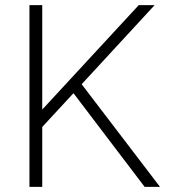

<svg xmlns="http://www.w3.org/2000/svg" viewBox="-20 -730 674 750"><path d="M95 0V-710H145V-302L522 -710H584L299 -401L605 0H545L267 -366L145 -234V0Z"/></svg>

Font: Geist ExtLt
Style: Regular
Weight: 400
Designer: Basement.studio, Andrés Briganti, Mateo Zaragoza
Foundry: Basement.studio, Vercel, Andrés Briganti, Guido Ferreyra, Mateo Zaragoza
Version: Version 1.401